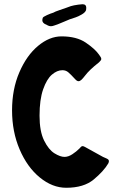

<svg xmlns="http://www.w3.org/2000/svg" viewBox="-20 -876 555 908"><path d="M37 -354Q37 -454 71.5 -534Q106 -614 160 -659Q214 -704 271 -704Q342 -704 385.5 -674.5Q429 -645 448 -618Q452 -612 455.5 -607Q459 -602 459 -597Q459 -591 448 -581Q402 -545 382 -518Q372 -505 365 -498.5Q358 -492 351 -492Q344 -492 335 -502Q314 -525 302.5 -534.5Q291 -544 275 -544Q250 -544 225.5 -523Q201 -502 184 -453.5Q167 -405 167 -329Q167 -255 188.5 -211.5Q210 -168 237.5 -151Q265 -134 285 -134Q303 -134 322 -146.5Q341 -159 355 -173Q357 -175 361.5 -180Q366 -185 370 -185Q375 -185 382 -181L467 -134Q471 -132 479.5 -128.5Q488 -125 491.5 -122Q495 -119 495 -114Q495 -109 492 -103Q470 -66 423 -27Q376 12 293 12Q228 12 168.5 -36.5Q109 -85 73 -169Q37 -253 37 -354ZM200 -759Q180 -766 180 -781Q180 -783 182 -791Q183 -796 202 -804.5Q221 -813 232 -816Q240 -821 261 -828L293 -839L315 -847Q328 -851 350 -854L370 -856Q388 -856 388 -839Q388 -832 387 -828Q383 -817 366.5 -807.5Q350 -798 338 -794Q310 -786 282 -773Q264 -765 253 -761Q249 -760 238.5 -756Q228 -752 221 -752Q211 -752 200 -759Z"/></svg>

Font: Barriecito
Style: Regular
Weight: 400
Designer: Pablo Cosgaya & Sergio Jiménez
Foundry: Pablo Cosgaya & Sergio Jiménez
Version: Version 1.001